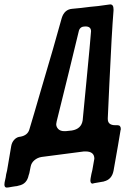

<svg xmlns="http://www.w3.org/2000/svg" viewBox="-101 -753 600 871"><path d="M372 70 326 78Q320 80 319 80Q309 80 309 65Q309 59 310 56Q311 50 313.5 37Q316 24 318 18Q322 -7 325 -22Q327 -30 327 -33Q327 -66 287 -66H280L88 -41Q69 -38 55 -26Q41 -14 38 3Q36 13 32 33L29 42Q21 82 -16 89Q-25 92 -31 92L-44 94Q-51 95 -61 97Q-63 97 -66 97.5Q-69 98 -70 98Q-81 98 -81 84Q-81 78 -80 74L-75 51Q-74 39 -69 21Q-68 12 -50 -91Q-47 -108 -35.5 -120Q-24 -132 -8 -133Q24 -139 32 -165Q36 -179 54.5 -240.5Q73 -302 82 -335Q148 -557 179 -671Q191 -710 226 -713L267 -717Q274 -718 287.5 -719.5Q301 -721 308 -722Q338 -724 391 -732Q394 -733 399 -733Q414 -733 414 -711V-705Q406 -608 395 -370Q391 -270 388 -217V-213Q388 -185 422 -185H432Q447 -185 447 -168V-166L446 -163Q438 -112 414 22Q406 62 370 70ZM197 -158 225 -161Q268 -168 274 -207Q282 -288 291 -383Q309 -569 312 -611Q312 -633 287 -633H285Q263 -633 257 -614Q216 -443 156 -202Q154 -192 154 -190Q154 -177 163.5 -167.5Q173 -158 191 -158Z"/></svg>

Font: Bangerz Fix
Style: Regular
Weight: 400
Designer: vernon adams
Foundry: Vernon Adams
Version: Version 2.10;December 28, 2023;FontCreator 13.0.0.2683 64-bi